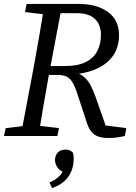

<svg xmlns="http://www.w3.org/2000/svg" viewBox="-23 -690 689 974"><path d="M-3 0 6 -40 133 -55H151L276 -40L268 0ZM82 0 150 -360Q164 -437 177.5 -515Q191 -593 203 -670H293L225 -310Q211 -233 197.5 -155Q184 -77 172 0ZM104 -629 112 -670H249L238 -614H225ZM527 10Q498 10 477 3Q456 -4 442.5 -19.5Q429 -35 420 -60L369 -215Q356 -255 343 -275Q330 -295 312.5 -302.5Q295 -310 267 -310H183L191 -355H305Q372 -355 412 -375Q452 -395 470.5 -431Q489 -467 489 -513Q489 -566 458 -594.5Q427 -623 368 -623H241L250 -670H377Q469 -670 525 -629Q581 -588 581 -511Q581 -471 566.5 -436.5Q552 -402 522 -375.5Q492 -349 446 -332.5Q400 -316 338 -311L328 -330Q355 -326 375 -317Q395 -308 410 -293.5Q425 -279 437.5 -255.5Q450 -232 462 -198L520 -33L445 -62L618 -40L610 0Q599 2 587.5 4.5Q576 7 561.5 8.5Q547 10 527 10ZM351 112Q351 149 339 178.5Q327 208 303 229.5Q279 251 241 264L228 236Q252 225 267 213.5Q282 202 290 189Q298 176 302 163L312 187Q282 179 269 160Q256 141 256 122Q256 100 269.5 84.5Q283 69 311 69Q323 69 331 73Q339 77 346 83Q349 91 350 97.5Q351 104 351 112Z"/></svg>

Font: Source Serif 4
Style: Italic
Weight: 400
Italic angle: -12°
Designer: Frank Grießhammer
Foundry: Adobe Systems Incorporated
Version: Version 4.004;hotconv 1.0.116;makeotfexe 2.5.65601